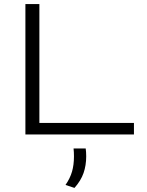

<svg xmlns="http://www.w3.org/2000/svg" viewBox="-20 -659 722 941"><path d="M173 0H104.5V-639H173ZM140 -56.5H636.5V0H140ZM400 68.5Q401 76.5 401.8 86.2Q402.5 96 402.5 107Q402.5 151.5 389.5 189Q376.5 226.5 345 262L301 247.5Q323.5 215 333 182Q342.5 149 342.5 107.5Q342.5 97 342 87.5Q341.5 78 340.5 68.5Z"/></svg>

Font: Anek Latin Expanded Light
Style: Regular
Weight: 300
Width: 7
Designer: Yesha Goshar
Foundry: Ek Type
Version: Version 1.003